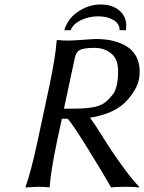

<svg xmlns="http://www.w3.org/2000/svg" viewBox="-20 -824 636 847"><path d="M263.7 -690.9Q278.8 -742.2 325.2 -773.2Q371.6 -804.2 423.8 -804.2Q479.5 -804.2 511.2 -773.4Q543 -742.7 535.6 -690.9H507.8Q507.8 -719.2 480.7 -735.6Q453.6 -752 412.6 -752Q373.5 -752 338.1 -735.4Q302.7 -718.8 291.5 -690.9ZM397.5 -612.8Q347.7 -612.8 331.3 -603Q314.9 -593.3 310.1 -568.8L262.2 -344.7H305.2Q365.2 -344.7 400.1 -352.8Q435.1 -360.8 458 -384.8Q474.1 -401.9 481.7 -413.1Q489.3 -424.3 495.1 -448.5Q501 -472.7 501 -510.3Q501 -563 470.9 -587.9Q440.9 -612.8 397.5 -612.8ZM252.9 -300.3 231.4 -200.2Q204.1 -69.8 199.2 0L196.3 2.9Q179.7 0 146 0L93.3 2.9L92.8 0Q117.2 -67.9 145.5 -200.2L197.8 -444.8Q225.1 -574.2 230 -645L232.9 -647.9Q249.5 -645 283.2 -645Q298.8 -645 345.7 -648.4Q392.6 -651.9 404.8 -651.9Q443.8 -651.9 476.6 -644.3Q509.3 -636.7 536.9 -620.6Q564.5 -604.5 580.3 -575.9Q596.2 -547.4 596.2 -508.3Q596.2 -470.2 582.5 -442.1Q568.8 -414.1 543.9 -384.8Q491.2 -322.8 377 -304.7Q401.4 -272 446.3 -199.7Q480.5 -144.5 524.7 -84.7Q568.8 -24.9 594.2 0L591.3 2.9Q571.8 0 540 0Q490.2 0 470.2 2.9Q439.5 -51.8 367.2 -168.5Q302.7 -272.9 278.8 -300.3Z"/></svg>

Font: Linux Biolinum O
Style: Italic
Weight: 400
Italic angle: -12°
Designer: Philipp H. Poll
Foundry: Philipp H. Poll
Version: Version 1.1.3